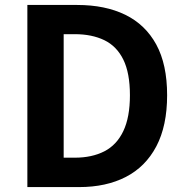

<svg xmlns="http://www.w3.org/2000/svg" viewBox="-20 -761 754 781"><path d="M91.3 0V-740.8H294.1Q407.8 -740.8 489.6 -700.9Q571.3 -661 615.6 -580Q659.8 -499 659.8 -373.6Q659.8 -249.2 616 -165.9Q572.1 -82.6 491.9 -41.3Q411.7 0 302.1 0ZM239 -119.6H284.4Q353.8 -119.6 404.3 -145.4Q454.8 -171.3 481.6 -227.7Q508.5 -284 508.5 -373.6Q508.5 -464.1 481.6 -518.6Q454.8 -573.1 404.3 -597.6Q353.8 -622 284.4 -622H239Z"/></svg>

Font: Shanggu Sans SC VF
Style: Regular
Weight: 250
Designer: GuiWonder
Version: Version 1.021